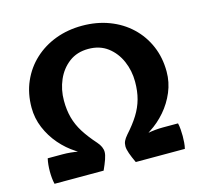

<svg xmlns="http://www.w3.org/2000/svg" viewBox="-102 -809 966 920"><g transform="rotate(-15 381.0 -349.0)"><path d="M306.5 -137Q329.5 -111 329.5 -85.5Q329.5 -71.5 322 -50Q314.5 -28.5 301.5 0Q289 -36 263.2 -68.2Q237.5 -100.5 196 -126.5Q154.5 -153 120.5 -192.2Q86.5 -231.5 66.2 -279.8Q46 -328 46 -380.5Q46 -451 71.5 -509.2Q97 -567.5 142.8 -609.8Q188.5 -652 249.2 -674.8Q310 -697.5 381 -697.5Q453.5 -697.5 514.8 -674.2Q576 -651 621 -608.5Q666 -566 691 -508Q716 -450 716 -380.5Q716 -328 695.8 -279.8Q675.5 -231.5 641.5 -192.2Q607.5 -153 566 -126.5Q525 -100.5 499.2 -68.2Q473.5 -36 461 0Q447.5 -28.5 440 -50Q432.5 -71.5 432.5 -85.5Q432.5 -100 438 -111.5Q443.5 -123 455.5 -137Q492 -177.5 514.2 -213.2Q536.5 -249 547 -287.5Q557.5 -326 557.5 -373Q557.5 -427.5 536.8 -475.2Q516 -523 476.8 -552.8Q437.5 -582.5 381 -582.5Q325 -582.5 285.5 -552.8Q246 -523 225.2 -475.2Q204.5 -427.5 204.5 -373Q204.5 -326 215 -287.5Q225.5 -249 248 -213.2Q270.5 -177.5 306.5 -137ZM461 0 469 -106.5Q511 -111 551.2 -118.8Q591.5 -126.5 629.5 -126.5H704.5Q708 -111.5 709.2 -95Q710.5 -78.5 710.5 -62Q710.5 -46.5 709.2 -30.5Q708 -14.5 704.5 0ZM58 0Q54.5 -14.5 53 -30.5Q51.5 -46.5 51.5 -62Q51.5 -97.5 58 -126.5H132.5Q171 -126.5 211 -118.8Q251 -111 293 -106.5L301.5 0Z"/></g></svg>

Font: Signika Negative
Style: Bold
Weight: 700
Designer: Anna Giedry
Foundry: Anna Giedry
Version: Version 2.001